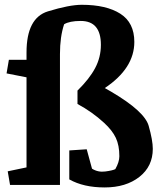

<svg xmlns="http://www.w3.org/2000/svg" viewBox="-20 -783 669 813"><path d="M407.2 -593.3Q407.2 -694.3 321.8 -694.3Q274.4 -694.3 251.5 -680.2Q233.9 -627.4 233.9 -554.2V0H22.5L12.7 -57.6L92.3 -74.2V-455.6L7.8 -472.2L17.6 -529.8H92.3V-561Q92.3 -707 182.9 -734.9Q273.4 -762.7 326.2 -762.7Q430.2 -762.7 489.5 -724.9Q548.8 -687 548.8 -605.5Q548.8 -493.7 423.8 -410.2Q437 -402.8 451.2 -394.5Q592.3 -311.5 609.6 -250Q627 -188.5 627 -152.8Q627 -78.6 570.1 -33.9Q513.2 10.7 423.3 10.7Q333.5 10.7 273.4 -23.4V-146L347.2 -150.9L369.6 -68.8Q395 -52.7 426 -56.9Q457 -61 468.3 -66.9Q485.4 -97.2 485.4 -121.6Q485.4 -167.5 470.5 -199.2Q455.6 -231 420.4 -263.2Q370.6 -309.1 308.1 -342.8V-399.4Q358.4 -448.7 382.8 -494.6Q407.2 -540.5 407.2 -593.3Z"/></svg>

Font: NoticiaText-Bold
Style: Bold
Weight: 700
Designer: JM Sole
Foundry: JM Sole
Version: Version 1.003